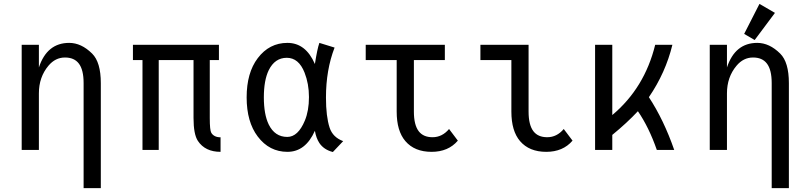

<svg xmlns="http://www.w3.org/2000/svg" viewBox="-20 -766 4142 981"><path d="M90.8 0V-537.1H178.7V-421.4Q220.2 -546.9 333.5 -546.9Q395.5 -546.9 450.7 -492.2Q495.1 -448.2 495.1 -341.3V195.3H407.2V-341.3Q407.2 -410.2 382.3 -441.9Q358.9 -472.2 312 -472.2Q262.7 -472.2 227.5 -430.2Q178.7 -372.1 178.7 -289.1V0Z M708 0V-459H659.2V-537.1H1098.6V-459H1051.8V-163.1Q1051.8 -100.1 1059.6 -87.4Q1073.7 -64.5 1106.9 -64.5V9.8Q1028.3 9.8 991.2 -45.9Q968.8 -79.6 968.8 -163.1V-459H791V0Z M1447.8 -66.4Q1502.9 -66.4 1537.6 -149.9Q1558.6 -200.2 1558.6 -270Q1558.6 -337.9 1536.1 -395Q1506.3 -470.7 1445.3 -470.7Q1384.3 -470.7 1353 -407.2Q1328.1 -356 1328.1 -268.6Q1328.1 -181.2 1353 -129.9Q1384.3 -66.4 1447.8 -66.4ZM1448.7 9.8Q1356 9.8 1296.9 -68.4Q1240.2 -143.1 1240.2 -268.6Q1240.2 -394 1296.9 -468.8Q1356 -546.9 1448.7 -546.9Q1542 -546.9 1588.9 -439Q1601.1 -516.6 1611.8 -546.9L1689.5 -522.9Q1645.5 -409.2 1645.5 -267.6Q1645.5 -170.9 1664.1 -113.8Q1680.2 -64.5 1733.4 -44.9L1680.7 10.7Q1634.8 -1 1611.8 -35.2Q1595.2 -60.5 1588.9 -97.7Q1541 9.8 1448.7 9.8Z M2319.3 -47.4Q2270.5 9.8 2185.1 9.8Q2098.1 9.8 2051.3 -44.9Q2006.8 -96.7 2006.8 -195.8V-459H1848.6V-537.1H2252.9V-459H2094.7V-195.8Q2094.7 -127.4 2119.6 -95.2Q2143.1 -64.9 2189.9 -64.9Q2239.3 -64.9 2274.4 -106.9Z M2905.3 -47.4Q2856.4 9.8 2771 9.8Q2684.1 9.8 2637.2 -44.9Q2592.8 -96.7 2592.8 -195.8V-459H2434.6V-537.1H2680.7V-195.8Q2680.7 -127.4 2705.6 -95.2Q2729 -64.9 2775.9 -64.9Q2825.2 -64.9 2860.4 -106.9Z M3020.5 0V-537.1H3108.4V-178.2Q3273.4 -316.4 3327.6 -537.1H3415.5Q3380.9 -394.5 3295.4 -269.5Q3372.1 -152.3 3424.8 0H3335.9Q3295.9 -115.2 3239.3 -197.8Q3183.1 -137.7 3108.4 -76.7V0Z M3606.4 0V-537.1H3694.3V-421.4Q3735.8 -546.9 3849.1 -546.9Q3911.1 -546.9 3966.3 -492.2Q4010.7 -448.2 4010.7 -341.3V195.3H3922.9V-341.3Q3922.9 -410.2 3897.9 -441.9Q3874.5 -472.2 3827.6 -472.2Q3778.3 -472.2 3743.2 -430.2Q3694.3 -372.1 3694.3 -289.1V0ZM3860.4 -746.1 3939.5 -700.2 3835.9 -561.5 3782.2 -592.8Z"/></svg>

Font: Consola Mono
Style: Book
Weight: 400
Monospace: yes
Designer: Wojciech Kalinowski "wmk69" (wmk69@o2.pl)
Foundry: Wojciech Kalinowski "wmk69" (wmk69@o2.pl)
Version: Version 2.1.0